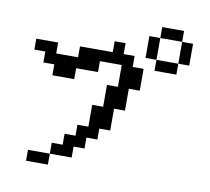

<svg xmlns="http://www.w3.org/2000/svg" viewBox="-92 -962 1183 1082"><g transform="rotate(10 500.0 -421.5)"><path d="M687.5 -671.9V-796.9H750V-859.4H875V-796.9H937.5V-671.9H875V-796.9H750V-671.9H875V-609.4H750V-671.9ZM62.5 -609.4V-671.9H187.5V-609.4H312.5V-671.9H500V-734.4H562.5V-671.9H625V-609.4H687.5V-484.4H625V-359.4H562.5V-234.4H500V-171.9H437.5V-109.4H375V-46.9H250V-109.4H312.5V-171.9H375V-234.4H437.5V-359.4H500V-484.4H562.5V-609.4H437.5V-546.9H312.5V-484.4H187.5V-546.9H125V-609.4ZM250 -46.9V15.6H125V-46.9Z"/></g></svg>

Font: KH Dot Dougenzaka 16
Style: Regular
Weight: 400
Designer: Original version for X68000 by Keitarou Hiraki (http://hp.vector.co.jp/authors/VA000874/) / TrueType conversion by Homem
Version: Version 1.00.20150527